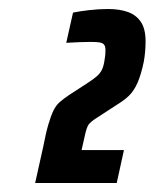

<svg xmlns="http://www.w3.org/2000/svg" viewBox="-20 -826 343 426"><path d="M58 -420 76 -501Q82 -532 87.5 -550.5Q93 -569 98.5 -580.5Q104 -592 112.5 -599.5Q121 -607 133 -615L173 -641Q187 -650 194.5 -656.5Q202 -663 206 -671Q210 -679 212 -693Q213 -698 213.5 -703.5Q214 -709 214 -714Q214 -724 210.5 -727.5Q207 -731 200 -732Q193 -733 182 -733Q171 -733 157 -732.5Q143 -732 127 -731L142 -798Q156 -801 177.5 -803.5Q199 -806 220 -806Q245 -806 263.5 -799.5Q282 -793 292.5 -777.5Q303 -762 303 -734Q303 -723 302 -711.5Q301 -700 299 -689Q293 -660 285 -642Q277 -624 266 -613.5Q255 -603 240 -594L197 -566Q181 -556 176.5 -549.5Q172 -543 168 -524L161 -493H255L239 -420Z"/></svg>

Font: Saira ExtraCondensed Black
Style: Italic
Weight: 900
Width: 2
Italic angle: -12°
Designer: Hector Gatti with collaboration of the Omnibus-Type team
Foundry: Omnibus-Type
Version: Version 1.101